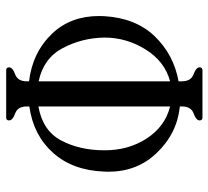

<svg xmlns="http://www.w3.org/2000/svg" viewBox="-48 -660 707 652"><g transform="rotate(-90 306.0 -333.5)"><path d="M356.4 -556.2V-109.9Q423.8 -127.9 464.4 -192.9Q504.9 -257.8 504.9 -332.5Q503.9 -408.7 469.2 -474.4Q434.6 -540 356.4 -556.2ZM271 -109.9V-557.1Q188.5 -542.5 155.3 -479.5Q122.1 -416.5 122.1 -332.5Q122.1 -250.5 162.8 -188.5Q203.6 -126.5 271 -109.9ZM356.4 -596.7V-588.9Q455.1 -577.1 519.5 -509.3Q578.1 -446.8 578.1 -351.1Q578.1 -342.3 577.6 -333.5Q571.3 -226.6 509.3 -162.1Q447.3 -97.7 356.4 -81.1V-69.8Q356.4 -39.1 380.1 -30.3Q403.8 -21.5 403.8 -9.8Q403.8 0 394 0H233.4Q223.6 0 223.6 -9.8Q223.6 -21.5 247.3 -30Q271 -38.6 271 -69.3V-76.7Q177.7 -86.4 111.8 -156.7Q49.3 -222.2 49.3 -320.3Q49.3 -326.7 49.8 -333.5Q53.7 -440.4 113.5 -507.3Q173.3 -574.2 271 -587.9V-596.7Q271 -627.4 247.3 -636Q223.6 -644.5 223.6 -656.7Q223.6 -666.5 233.4 -666.5H394Q403.8 -666.5 403.8 -656.7Q403.8 -644.5 380.1 -636Q356.4 -627.4 356.4 -596.7Z"/></g></svg>

Font: Caudex
Style: Regular
Weight: 400
Version: Version 1.01